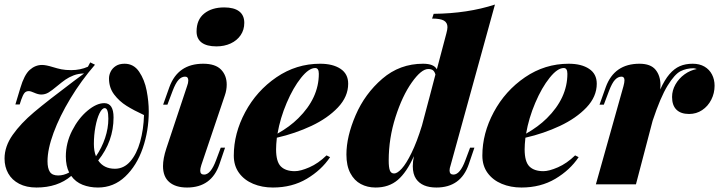

<svg xmlns="http://www.w3.org/2000/svg" viewBox="-25 -815 3180 849"><path d="M632.8 -321.8Q632.8 -236.8 606.2 -159.7Q579.6 -82.5 528.6 -34.2Q477.5 14.2 408.2 14.2Q371.1 14.2 340.1 2Q309.1 -10.3 290 -37.1Q230 14.2 136.2 14.2Q91.8 14.2 59.8 -2.4Q27.8 -19 11.5 -48.1Q-4.9 -77.1 -4.9 -113.8Q-4.9 -167.5 31 -218.5Q66.9 -269.5 125.7 -319.1Q184.6 -368.7 300.3 -455.6Q363.8 -502.9 346.7 -490.2Q321.3 -489.7 300.5 -481.7Q279.8 -473.6 264.4 -462.9Q249 -452.1 228.5 -435.1Q204.6 -415 189.7 -406Q174.8 -397 157.2 -397Q144 -397 125.5 -405.3Q110.8 -412.1 102.1 -412.1Q89.8 -412.1 83 -403.6Q76.2 -395 68.8 -374L62 -353H43L64.9 -425.8Q82 -483.9 106.4 -505.9Q130.9 -527.8 161.1 -527.8Q178.2 -527.8 208 -518.6Q228.5 -512.2 246.6 -508.5Q264.6 -504.9 290 -504.9Q330.1 -504.9 363.8 -520L374 -539.1L395 -528.8Q334 -458.5 286.4 -379.6Q238.8 -300.8 211.9 -228Q185.1 -155.3 185.1 -102.1Q185.1 -70.8 195.6 -54.9Q206.1 -39.1 231.9 -39.1Q256.8 -39.1 280.8 -52.2Q266.1 -81.5 266.1 -123Q266.1 -182.6 293.9 -237.3Q321.8 -292 361.8 -325.4Q401.9 -358.9 436 -358.9Q477.1 -358.9 477.1 -295.9Q477.1 -190.4 409.2 -105.5Q434.1 -68.8 482.9 -68.8Q522.9 -68.8 551.3 -101.6Q579.6 -134.3 594.7 -188.2Q609.9 -242.2 611.8 -306.2Q566.4 -327.1 534.4 -347.2Q502.4 -367.2 479.7 -397.2Q457 -427.2 457 -467.8Q457 -483.4 464.4 -498.3Q471.7 -513.2 487.1 -523.2Q502.4 -533.2 525.9 -533.2Q566.4 -533.2 590.3 -497.8Q614.3 -462.4 623.5 -414.3Q632.8 -366.2 632.8 -321.8ZM390.1 -178.2Q390.1 -147 399.4 -124Q425.3 -161.6 439.7 -204.8Q454.1 -248 454.1 -290Q454.1 -336.9 438 -336.9Q426.3 -336.9 415 -314Q403.8 -291 397 -254.4Q390.1 -217.8 390.1 -178.2Z M966.3 -782.2Q1009.8 -782.2 1032.5 -764.9Q1055.2 -747.6 1055.2 -713.9Q1055.2 -683.1 1039.1 -659.4Q1022.9 -635.7 994.9 -622.8Q966.8 -609.9 932.1 -609.9Q889.2 -609.9 866.7 -626.7Q844.2 -643.6 844.2 -675.8Q844.2 -728 877.9 -755.1Q911.6 -782.2 966.3 -782.2ZM807.6 -459Q807.6 -476.1 793.5 -476.1Q777.8 -476.1 764.6 -461.9Q751.5 -447.8 738.3 -413.1L715.3 -352.1H696.3L724.1 -430.2Q761.7 -533.2 873.5 -533.2Q927.2 -533.2 952.4 -507.3Q977.5 -481.4 977.5 -440.9Q977.5 -417 969.2 -393.1L865.2 -85Q860.4 -70.3 860.4 -60.5Q860.4 -43 877.4 -43Q906.7 -43 930.2 -106L951.2 -162.1H970.2L945.3 -88.9Q910.2 14.2 802.2 14.2Q751.5 14.2 723.6 -9.8Q695.8 -33.7 695.8 -80.6Q695.8 -113.8 710.4 -158.2L802.2 -434.1Q807.6 -448.2 807.6 -459Z M1199.2 -206.1Q1195.8 -175.3 1195.8 -154.8Q1195.8 -100.1 1216.8 -79.1Q1237.8 -58.1 1278.8 -58.1Q1303.7 -58.1 1343 -75.2Q1382.3 -92.3 1418.9 -127.9L1434.6 -120.1Q1396.5 -63 1331.5 -24.4Q1266.6 14.2 1181.6 14.2Q1133.8 14.2 1094.5 -2.2Q1055.2 -18.6 1032 -50.3Q1008.8 -82 1008.8 -127Q1008.8 -225.1 1059.3 -319.3Q1109.9 -413.6 1197.5 -473.4Q1285.2 -533.2 1390.6 -533.2Q1446.8 -533.2 1480.7 -510.7Q1514.6 -488.3 1514.6 -444.8Q1514.6 -387.7 1469.2 -339.8Q1423.8 -292 1352.1 -258.3Q1280.3 -224.6 1199.2 -206.1ZM1202.1 -224.1Q1255.9 -254.4 1293.9 -292Q1384.8 -381.8 1384.8 -488.8Q1384.8 -514.2 1368.7 -514.2Q1340.8 -514.2 1306.2 -470.9Q1271.5 -427.7 1242.7 -360.1Q1213.9 -292.5 1202.1 -224.1Z M2072.8 -162.1 2047.9 -88.9Q2012.7 14.2 1904.8 14.2Q1841.3 14.2 1814.9 -23.9Q1800.3 -45.4 1800.3 -80.1Q1800.3 -100.6 1805.2 -124.5Q1773.4 -53.2 1734.1 -19.5Q1694.8 14.2 1635.7 14.2Q1599.6 14.2 1570.6 -1.2Q1541.5 -16.6 1524.2 -49.3Q1506.8 -82 1506.8 -131.8Q1506.8 -210.9 1547.6 -305.7Q1588.4 -400.4 1665.5 -466.8Q1742.7 -533.2 1845.7 -533.2Q1894 -533.2 1906.7 -508.3L1948.7 -667Q1953.6 -685.1 1953.6 -694.8Q1953.6 -714.8 1938 -723.9Q1922.4 -732.9 1885.7 -732.9L1892.6 -753.9Q2043 -755.4 2163.6 -794.9L1967.8 -85Q1962.9 -70.8 1962.9 -61.5Q1962.9 -43 1980 -43Q2009.3 -43 2032.7 -106L2053.7 -162.1ZM1840.8 -259.8 1871.1 -374 1871.6 -376V-375.5L1900.4 -485.4Q1897 -498 1889.9 -503.9Q1882.8 -509.8 1868.7 -509.8Q1837.9 -509.8 1795.9 -450.4Q1753.9 -391.1 1723.9 -297.4Q1693.8 -203.6 1693.8 -105Q1693.8 -74.7 1699 -61.3Q1704.1 -47.9 1717.8 -47.9Q1731.9 -47.9 1751.7 -69.6Q1771.5 -91.3 1794.9 -139.2Q1818.4 -187 1840.8 -259.8Z M2298.3 -206.1Q2294.9 -175.3 2294.9 -154.8Q2294.9 -100.1 2315.9 -79.1Q2336.9 -58.1 2377.9 -58.1Q2402.8 -58.1 2442.1 -75.2Q2481.4 -92.3 2518.1 -127.9L2533.7 -120.1Q2495.6 -63 2430.7 -24.4Q2365.7 14.2 2280.8 14.2Q2232.9 14.2 2193.6 -2.2Q2154.3 -18.6 2131.1 -50.3Q2107.9 -82 2107.9 -127Q2107.9 -225.1 2158.4 -319.3Q2209 -413.6 2296.6 -473.4Q2384.3 -533.2 2489.7 -533.2Q2545.9 -533.2 2579.8 -510.7Q2613.8 -488.3 2613.8 -444.8Q2613.8 -387.7 2568.4 -339.8Q2522.9 -292 2451.2 -258.3Q2379.4 -224.6 2298.3 -206.1ZM2301.3 -224.1Q2355 -254.4 2393.1 -292Q2483.9 -381.8 2483.9 -488.8Q2483.9 -514.2 2467.8 -514.2Q2439.9 -514.2 2405.3 -470.9Q2370.6 -427.7 2341.8 -360.1Q2313 -292.5 2301.3 -224.1Z M3134.8 -436Q3134.8 -402.8 3120.1 -374Q3105.5 -345.2 3079.8 -328.1Q3054.2 -311 3022 -311Q2985.4 -311 2966.1 -330.1Q2946.8 -349.1 2946.8 -386.2Q2946.8 -415 2961.7 -441.4Q2976.6 -467.8 3001.7 -486.1Q3026.9 -504.4 3056.2 -509.8Q3045.9 -513.2 3042 -513.2Q3010.3 -513.2 2984.4 -500.2Q2958.5 -487.3 2927 -436.3Q2895.5 -385.3 2860.8 -280.8L2787.1 0H2609.9L2731.9 -434.1Q2736.3 -450.2 2736.3 -460Q2736.3 -476.1 2723.1 -476.1Q2707.5 -476.1 2694.3 -461.9Q2681.2 -447.8 2668 -413.1L2645 -352.1H2626L2653.8 -430.2Q2691.4 -533.2 2802.7 -533.2Q2852.1 -533.2 2873.8 -506.6Q2895.5 -480 2895.5 -438Q2895.5 -432.1 2894.5 -419.4Q2914.1 -462.4 2935.3 -487.1Q2956.5 -511.7 2981.2 -522.5Q3005.9 -533.2 3038.1 -533.2Q3068.4 -533.2 3090.1 -520.5Q3111.8 -507.8 3123.3 -485.6Q3134.8 -463.4 3134.8 -436Z"/></svg>

Font: TypoPRO Playfair Display
Style: Italic
Weight: 900
Italic angle: -14°
Designer: Claus Eggers Sørensen
Foundry: Claus Eggers Sørensen
Version: Version 1.004;PS 001.004;hotconv 1.0.70;makeotf.lib2.5.58329